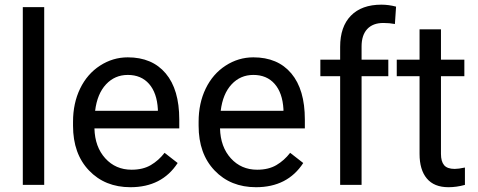

<svg xmlns="http://www.w3.org/2000/svg" viewBox="-20 -780 2016 810"><path d="M166.5 0H76.2V-750H166.5Z M530.3 9.8Q422.9 9.8 355.5 -60.8Q288.1 -131.3 288.1 -249.5V-266.1Q288.1 -344.7 318.1 -406.5Q348.1 -468.3 402.1 -503.2Q456.1 -538.1 519 -538.1Q622.1 -538.1 679.2 -470.2Q736.3 -402.3 736.3 -275.9V-238.3H378.4Q380.4 -160.2 424.1 -112.1Q467.8 -64 535.2 -64Q583 -64 616.2 -83.5Q649.4 -103 674.3 -135.3L729.5 -92.3Q663.1 9.8 530.3 9.8ZM519 -463.9Q464.4 -463.9 427.2 -424.1Q390.1 -384.3 381.3 -312.5H646V-319.3Q642.1 -388.2 608.9 -426Q575.7 -463.9 519 -463.9Z M1060.1 9.8Q952.6 9.8 885.3 -60.8Q817.9 -131.3 817.9 -249.5V-266.1Q817.9 -344.7 847.9 -406.5Q877.9 -468.3 931.9 -503.2Q985.8 -538.1 1048.8 -538.1Q1151.9 -538.1 1209 -470.2Q1266.1 -402.3 1266.1 -275.9V-238.3H908.2Q910.2 -160.2 953.9 -112.1Q997.6 -64 1064.9 -64Q1112.8 -64 1146 -83.5Q1179.2 -103 1204.1 -135.3L1259.3 -92.3Q1192.9 9.8 1060.1 9.8ZM1048.8 -463.9Q994.1 -463.9 957 -424.1Q919.9 -384.3 911.1 -312.5H1175.8V-319.3Q1171.9 -388.2 1138.7 -426Q1105.5 -463.9 1048.8 -463.9Z M1415 0V-458.5H1331.5V-528.3H1415V-582.5Q1415 -667.5 1460.4 -713.9Q1505.9 -760.3 1588.9 -760.3Q1620.1 -760.3 1650.9 -752L1646 -678.7Q1623 -683.1 1597.2 -683.1Q1553.2 -683.1 1529.3 -657.5Q1505.4 -631.8 1505.4 -584V-528.3H1618.2V-458.5H1505.4V0Z M1840.3 -656.2V-528.3H1939V-458.5H1840.3V-130.9Q1840.3 -99.1 1853.5 -83.3Q1866.7 -67.4 1898.4 -67.4Q1914.1 -67.4 1941.4 -73.2V0Q1905.8 9.8 1872.1 9.8Q1811.5 9.8 1780.8 -26.9Q1750 -63.5 1750 -130.9V-458.5H1653.8V-528.3H1750V-656.2Z"/></svg>

Font: Vazir FD-UI
Style: Regular-FD-UI
Weight: 400
Designer: Saber Rastikerdar
Foundry: Saber Rastikerdar
Version: Version 30.1.0